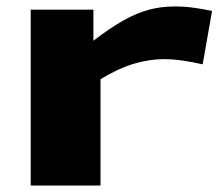

<svg xmlns="http://www.w3.org/2000/svg" viewBox="-20 -574 686 594"><path d="M269 -544V-448Q320 -487 360.5 -510Q401 -533 439 -543.5Q477 -554 521 -554Q550 -554 580 -550Q610 -546 636 -540L607 -375Q576 -382 546 -386.5Q516 -391 486 -391Q443 -391 395 -377Q347 -363 291 -329V0H75V-544Z"/></svg>

Font: Georama ExtraExtended
Style: Bold
Weight: 700
Width: 8
Designer: Jean-Baptiste Levee
Foundry: Production Type
Version: Version 1.000